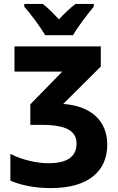

<svg xmlns="http://www.w3.org/2000/svg" viewBox="-20 -951 603 981"><path d="M211 -771H353C377 -813 428 -880 459 -917V-931H366C338 -910 313 -886 281 -852C251 -884 225 -911 198 -931H104V-917C136 -881 188 -811 211 -771ZM240 10C439 10 528 -82 528 -212C528 -330 450 -409 303 -420L495 -611V-714H54V-585H298L135 -418V-313H194C323 -313 371 -279 371 -218C371 -157 333 -117 227 -117C167 -117 90 -135 33 -165V-28C91 -3 162 10 240 10Z"/></svg>

Font: Noto Sans Mono SemiCondensed ExtraBold
Style: Regular
Weight: 800
Width: 4
Designer: Monotype Design Team
Foundry: Monotype Imaging Inc.
Version: Version 2.014